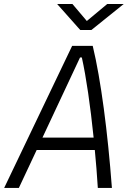

<svg xmlns="http://www.w3.org/2000/svg" viewBox="-36 -918 642 938"><path d="M-15.6 0H56.2L143.1 -185.1H427.2C433.1 -125 438 -63 441.9 0H510.7C490.2 -273.4 457 -528.3 417 -693.8H316.4ZM171.4 -245.6 355 -637.2H363.8C385.3 -540.5 405.3 -402.3 421.4 -245.6ZM356 -771.5H410.6L568.4 -898.4H487.8L388.2 -815.4L317.9 -898.4H243.2Z"/></svg>

Font: Cascadia Mono PL Light
Style: Italic
Weight: 300
Italic angle: -10°
Monospace: yes
Designer: Aaron Bell
Foundry: Saja Typeworks
Version: Version 2404.023